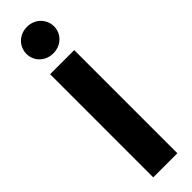

<svg xmlns="http://www.w3.org/2000/svg" viewBox="-335 -984 974 974"><g transform="rotate(-45 152.5 -496.5)"><path d="M153 -803C210 -803 252 -846 252 -897C252 -950 210 -993 153 -993C95 -993 54 -950 54 -897C54 -846 95 -803 153 -803ZM239 0V-740H66V0Z"/></g></svg>

Font: Be Vietnam Pro ExtraBold
Style: Regular
Weight: 800
Designer: Lam Bao, Tony Le, Vietanh Nguyen
Foundry: Yellow Type Foundry
Version: Version 1.002